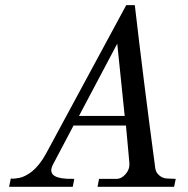

<svg xmlns="http://www.w3.org/2000/svg" viewBox="-20 -722 727 742"><path d="M659.2 -30.8 652.8 0H356.9L362.8 -30.8H430.2Q449.7 -30.8 465.8 -49.6Q481.9 -68.4 480 -92.8L466.8 -236.8H264.2L185.1 -86.9Q157.7 -35.6 237.8 -31.2Q247.1 -30.8 263.7 -30.8H267.1L261.2 0H15.1L22 -33.2L21 -32.2L25.4 -31.7Q29.8 -31.2 37.6 -32Q45.4 -32.7 55.4 -34.7Q65.4 -36.6 78.1 -43Q90.8 -49.3 103.5 -59.3Q116.2 -69.3 130.4 -86.7Q144.5 -104 157.2 -127L467.8 -702.1H501Q534.7 -410.2 580.1 -71.8Q582 -55.7 595.2 -44.4Q608.4 -33.2 624 -32.2ZM461.9 -273.9 433.1 -553.2 285.2 -273.9Z"/></svg>

Font: GFS Olga
Style: Regular
Weight: 400
Designer: George Matthiopoulos
Foundry: George Matthiopoulos
Version: Version 1.0